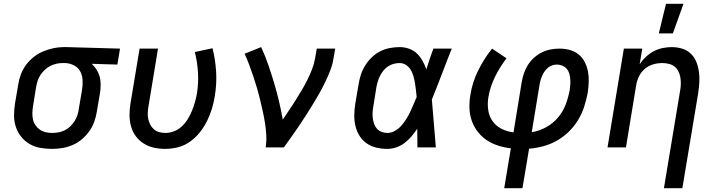

<svg xmlns="http://www.w3.org/2000/svg" viewBox="-20 -776 3790 1011"><path d="M254 8Q222 8 191.5 2.5Q161 -3 135.5 -18Q110 -33 91.5 -56Q73 -79 63.5 -107.5Q54 -136 54 -167.5Q54 -199 59 -231L76 -331Q80 -358 90 -384.5Q100 -411 117 -434Q134 -457 157 -475.5Q180 -494 206.5 -505Q233 -516 260.5 -522Q288 -528 315 -528H331L612 -520L598 -436L463 -440Q477 -427 488 -410Q499 -393 504.5 -373.5Q510 -354 510 -332.5Q510 -311 507 -289L490 -189Q486 -162 476.5 -135.5Q467 -109 450.5 -85.5Q434 -62 411.5 -43Q389 -24 362.5 -12.5Q336 -1 308.5 3.5Q281 8 254 8ZM255 -76Q271 -76 288 -79Q305 -82 321 -90Q337 -98 350 -110.5Q363 -123 372.5 -138Q382 -153 387.5 -169.5Q393 -186 395 -203L412 -303Q416 -328 415 -352.5Q414 -377 403.5 -398Q393 -419 372 -430.5Q351 -442 326 -444H308Q292 -444 275.5 -440Q259 -436 243.5 -428Q228 -420 215 -407.5Q202 -395 192.5 -380.5Q183 -366 178 -350Q173 -334 170 -317L154 -217Q151 -199 150.5 -181.5Q150 -164 153.5 -147.5Q157 -131 166.5 -117Q176 -103 189.5 -93.5Q203 -84 219.5 -80Q236 -76 254 -76Z M850 8Q819 8 790 1.5Q761 -5 736.5 -20.5Q712 -36 695 -59Q678 -82 670 -110.5Q662 -139 662 -169.5Q662 -200 667 -231L715 -520H812L762 -217Q759 -200 758 -183Q757 -166 760.5 -150Q764 -134 771 -120Q778 -106 790 -95.5Q802 -85 818 -80.5Q834 -76 851 -76Q874 -76 897 -85Q920 -94 938 -111Q956 -128 969 -149.5Q982 -171 991 -193Q1000 -215 1006.5 -238Q1013 -261 1017 -284Q1026 -340 1022.5 -395Q1019 -450 1006 -502L1099 -522Q1114 -463 1118 -399Q1122 -335 1111 -270Q1106 -237 1096 -204Q1086 -171 1070.5 -139.5Q1055 -108 1032.5 -79.5Q1010 -51 980.5 -30Q951 -9 917 -0.5Q883 8 850 8Z M1379 0Q1384 -33 1382 -66Q1380 -99 1375 -130.5Q1370 -162 1363 -193Q1356 -224 1348.5 -255Q1341 -286 1332 -316.5Q1323 -347 1313 -376.5Q1303 -406 1292 -435.5Q1281 -465 1268 -493L1355 -528Q1376 -483 1392 -436.5Q1408 -390 1422.5 -342Q1437 -294 1448.5 -245.5Q1460 -197 1469 -146Q1486 -172 1503.5 -197.5Q1521 -223 1537 -249Q1553 -275 1569 -301.5Q1585 -328 1598.5 -355.5Q1612 -383 1623 -411Q1634 -439 1639 -468L1648 -520H1745L1736 -468Q1731 -436 1719 -405Q1707 -374 1692.5 -344Q1678 -314 1661.5 -284.5Q1645 -255 1627 -226Q1609 -197 1591 -168.5Q1573 -140 1553.5 -111.5Q1534 -83 1514.5 -55.5Q1495 -28 1475 0Z M2020 8Q1990 8 1962 1.5Q1934 -5 1911 -21Q1888 -37 1873 -61Q1858 -85 1851.5 -113Q1845 -141 1845.5 -171Q1846 -201 1851 -231L1868 -331Q1872 -357 1880 -382Q1888 -407 1902.5 -430.5Q1917 -454 1937 -473.5Q1957 -493 1981.5 -505.5Q2006 -518 2032.5 -523Q2059 -528 2084 -528Q2110 -528 2134 -519.5Q2158 -511 2175.5 -494Q2193 -477 2205 -455.5Q2217 -434 2225 -411Q2233 -438 2242.5 -465.5Q2252 -493 2262 -520H2359Q2332 -453 2306.5 -385.5Q2281 -318 2254 -252Q2260 -189 2264.5 -126Q2269 -63 2275 0H2178Q2178 -24 2177.5 -48.5Q2177 -73 2177 -98Q2163 -77 2146.5 -57.5Q2130 -38 2110 -23Q2090 -8 2066.5 0Q2043 8 2020 8ZM2020 -76Q2040 -76 2059.5 -87Q2079 -98 2093.5 -114.5Q2108 -131 2119.5 -149.5Q2131 -168 2140 -187Q2149 -206 2157 -225.5Q2165 -245 2174 -265Q2172 -284 2170 -302.5Q2168 -321 2165 -339Q2162 -357 2157 -375Q2152 -393 2143 -408Q2134 -423 2118.5 -433.5Q2103 -444 2084 -444Q2069 -444 2053.5 -440Q2038 -436 2024 -427Q2010 -418 1999.5 -405Q1989 -392 1981.5 -377.5Q1974 -363 1969.5 -348Q1965 -333 1962 -317L1946 -217Q1943 -201 1942 -185Q1941 -169 1943 -153.5Q1945 -138 1950 -123.5Q1955 -109 1965 -98Q1975 -87 1989.5 -81.5Q2004 -76 2020 -76Z M2635 215 2670 5Q2635 1 2602.5 -9.5Q2570 -20 2543 -38Q2516 -56 2495.5 -82.5Q2475 -109 2464 -140.5Q2453 -172 2452 -207Q2451 -242 2457 -277Q2467 -342 2497.5 -404Q2528 -466 2571 -520L2647 -469Q2612 -423 2586.5 -371.5Q2561 -320 2552 -266Q2546 -232 2550.5 -198.5Q2555 -165 2573 -139Q2591 -113 2620.5 -98Q2650 -83 2684 -79L2727 -343Q2731 -366 2738.5 -389Q2746 -412 2759.5 -433.5Q2773 -455 2792 -472Q2811 -489 2833 -500Q2855 -511 2879 -515.5Q2903 -520 2926 -520Q2954 -520 2980 -513Q3006 -506 3026.5 -489.5Q3047 -473 3059 -449.5Q3071 -426 3076 -399.5Q3081 -373 3080 -345Q3079 -317 3075 -289Q3068 -252 3056.5 -215.5Q3045 -179 3024.5 -145Q3004 -111 2975.5 -83Q2947 -55 2912.5 -35.5Q2878 -16 2840.5 -6Q2803 4 2766 7L2731 215ZM2780 -80Q2819 -86 2855.5 -106Q2892 -126 2918.5 -157.5Q2945 -189 2959 -226.5Q2973 -264 2980 -302Q2982 -317 2983 -332Q2984 -347 2982.5 -362Q2981 -377 2977 -390.5Q2973 -404 2963.5 -414.5Q2954 -425 2940.5 -430.5Q2927 -436 2912 -436Q2900 -436 2888 -432Q2876 -428 2865.5 -419.5Q2855 -411 2847.5 -400Q2840 -389 2835 -377.5Q2830 -366 2826.5 -354Q2823 -342 2821 -329Z M3476 215 3562 -303Q3565 -320 3565 -337.5Q3565 -355 3562 -371.5Q3559 -388 3551 -402.5Q3543 -417 3530.5 -426.5Q3518 -436 3501 -440Q3484 -444 3467 -444Q3443 -444 3419 -437Q3395 -430 3375.5 -413.5Q3356 -397 3345 -374.5Q3334 -352 3330 -328L3276 0H3179L3265 -520H3362L3348 -437Q3362 -459 3381.5 -477Q3401 -495 3423 -506.5Q3445 -518 3469.5 -523Q3494 -528 3517 -528Q3545 -528 3571.5 -520Q3598 -512 3617 -494Q3636 -476 3646 -451.5Q3656 -427 3660 -400Q3664 -373 3662.5 -345Q3661 -317 3657 -289L3573 215ZM3449 -600 3487 -756H3579L3523 -600Z"/></svg>

Font: Iosevka Custom Medium
Style: Italic
Weight: 500
Italic angle: -9°
Designer: Belleve Invis
Foundry: Belleve Invis
Version: Version 27.0.1